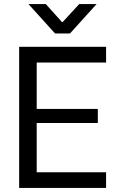

<svg xmlns="http://www.w3.org/2000/svg" viewBox="-20 -932 609 952"><path d="M121 -912 253 -766H327L459 -912H373L291 -823H287L207 -912ZM506 -622V-700H75V0H506V-78H162V-322H465V-392H162V-622Z"/></svg>

Font: Be Vietnam
Style: Regular
Weight: 400
Designer: Gabriel Lam
Foundry: TypeRant
Version: Version 4.000